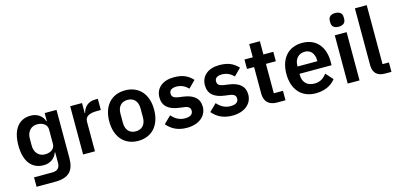

<svg xmlns="http://www.w3.org/2000/svg" viewBox="-78 -1276 4188 2006"><g transform="rotate(-15 2016.0 -273.0)"><path d="M526 -522H398V-435H393C375 -495 318 -534 249 -534C118 -534 45 -436 45 -266C45 -96 118 2 249 2C319 2 374 -38 393 -97H398V16C398 64 376 98 314 98H117V200H317C467 200 526 135 526 -2ZM291 -104C225 -104 179 -154 179 -227V-306C179 -379 225 -429 291 -429C352 -429 398 -396 398 -345V-189C398 -135 352 -104 291 -104Z M802 0V-320C802 -377 847 -401 933 -401H973V-522H945C862 -522 820 -469 807 -414H802V-522H674V0Z M1269 12C1419 12 1512 -94 1512 -262C1512 -429 1419 -534 1269 -534C1120 -534 1027 -429 1027 -262C1027 -94 1120 12 1269 12ZM1269 -91C1203 -91 1161 -134 1161 -213V-310C1161 -388 1203 -431 1269 -431C1336 -431 1378 -388 1378 -310V-213C1378 -134 1336 -91 1269 -91Z M1796 12C1926 12 2011 -58 2011 -159C2011 -246 1956 -297 1842 -313L1789 -320C1740 -328 1721 -344 1721 -379C1721 -411 1745 -433 1800 -433C1851 -433 1895 -409 1925 -377L2000 -452C1950 -504 1898 -534 1796 -534C1677 -534 1598 -470 1598 -369C1598 -274 1660 -225 1772 -211L1824 -204C1870 -198 1888 -179 1888 -149C1888 -112 1862 -89 1801 -89C1742 -89 1696 -116 1658 -160L1580 -84C1632 -24 1697 12 1796 12Z M2288 12C2418 12 2503 -58 2503 -159C2503 -246 2448 -297 2334 -313L2281 -320C2232 -328 2213 -344 2213 -379C2213 -411 2237 -433 2292 -433C2343 -433 2387 -409 2417 -377L2492 -452C2442 -504 2390 -534 2288 -534C2169 -534 2090 -470 2090 -369C2090 -274 2152 -225 2264 -211L2316 -204C2362 -198 2380 -179 2380 -149C2380 -112 2354 -89 2293 -89C2234 -89 2188 -116 2150 -160L2072 -84C2124 -24 2189 12 2288 12Z M2771 0H2863V-102H2764V-420H2871V-522H2764V-665H2649V-522H2559V-420H2636V-133C2636 -48 2683 0 2771 0Z M3189 12C3286 12 3362 -25 3405 -84L3336 -161C3304 -120 3266 -90 3203 -90C3119 -90 3076 -141 3076 -216V-229H3423V-271C3423 -414 3348 -534 3185 -534C3032 -534 2943 -427 2943 -262C2943 -95 3035 12 3189 12ZM3187 -438C3253 -438 3290 -389 3290 -317V-308H3076V-316C3076 -388 3120 -438 3187 -438Z M3600 -598C3652 -598 3675 -625 3675 -662V-682C3675 -719 3652 -746 3600 -746C3547 -746 3525 -719 3525 -682V-662C3525 -625 3547 -598 3600 -598ZM3536 0H3664V-522H3536Z M4009 0V-102H3940V-740H3812V-126C3812 -46 3853 0 3940 0Z"/></g></svg>

Font: Braiins Sans SemiBold
Style: Regular
Weight: 600
Designer: Mike Abbink, Paul van der Laan, Pieter van Rosmalen, Jiri Chlebus, Lubos Buracinsky
Foundry: Bold Monday, Sudetype
Version: Version 1.000;hotconv 1.0.109;makeotfexe 2.5.65596